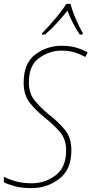

<svg xmlns="http://www.w3.org/2000/svg" viewBox="-25 -960 472 990"><path d="M207 -782Q239 -809 269.5 -842.5Q300 -876 323 -905Q334 -874 351.5 -840.5Q369 -807 386 -782H401L402 -789Q386 -816 366 -862.5Q346 -909 339 -940H317Q295 -905 258 -861.5Q221 -818 192 -789L191 -782ZM343 -185Q343 -250 309 -291.5Q275 -333 225 -371Q181 -408 152.5 -443.5Q124 -479 124 -536Q124 -624 177.5 -661.5Q231 -699 291 -699Q330 -699 359 -690Q388 -681 415 -666L427 -690Q402 -704 369.5 -714Q337 -724 292 -724Q217 -724 157 -679Q97 -634 97 -534Q97 -470 128.5 -430Q160 -390 203 -356Q255 -314 285.5 -277.5Q316 -241 316 -185Q316 -97 261.5 -56Q207 -15 140 -15Q94 -15 58.5 -24.5Q23 -34 -5 -49V-20Q20 -8 54.5 1Q89 10 138 10Q217 10 280 -37.5Q343 -85 343 -185Z"/></svg>

Font: Noto Sans Display SemiCondensed Thin
Style: Italic
Weight: 250
Width: 4
Designer: Monotype Design team
Foundry: Monotype Imaging Inc.
Version: 1.000